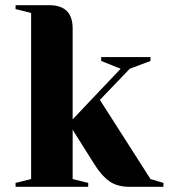

<svg xmlns="http://www.w3.org/2000/svg" viewBox="-20 -720 650 740"><path d="M40 -15 100 -30V-670L40 -685V-700H170Q260 -700 260 -610V-260L445 -455L370 -485V-500H560V-485L480 -455L365 -335L560 -30L610 -15V0H480Q432 0 402 -21Q372 -42 345 -85L260 -220V-30L320 -15V0H40Z"/></svg>

Font: Yeseva One
Style: Regular
Weight: 400
Designer: Jovanny Lemonad
Foundry: Jovanny Lemonad
Version: Version 2.000